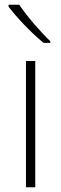

<svg xmlns="http://www.w3.org/2000/svg" viewBox="-20 -786 257 806"><path d="M61 -766H16V-758C48 -715 111 -648 163 -606H191V-613C149 -653 89 -723 61 -766ZM128 0V-530H89V0Z"/></svg>

Font: Noto Sans Tamil ExtraLight
Style: Regular
Weight: 200
Designer: Jelle Bosma - Monotype Design Team
Foundry: Monotype Imaging Inc.
Version: Version 2.004